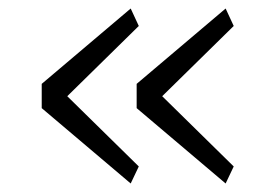

<svg xmlns="http://www.w3.org/2000/svg" viewBox="-20 -495 640 451"><path d="M287 -64 78 -241V-298L287 -475L306 -434L138 -269L306 -104ZM510 -64 301 -241V-298L510 -475L529 -434L361 -269L529 -104Z"/></svg>

Font: IBM Plex Mono Light
Style: Regular
Weight: 300
Monospace: yes
Designer: Mike Abbink, Paul van der Laan, Pieter van Rosmalen
Foundry: Bold Monday
Version: Version 2.3